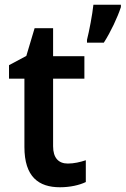

<svg xmlns="http://www.w3.org/2000/svg" viewBox="-20 -780 530 810"><path d="M490 -750V-760H374C370 -720 356 -647 347 -612V-600H418C447 -645 476 -707 490 -750ZM266 -90C227 -90 204 -114 204 -163V-448H336V-543H204V-661H126L91 -544L18 -505V-448H83V-160C83 -34 143 10 233 10C276 10 315 1 342 -12V-104C318 -96 292 -90 266 -90Z"/></svg>

Font: Noto Sans Myanmar SemiCondensed SemiBold
Style: Regular
Weight: 600
Width: 4
Designer: Monotype Design Team
Foundry: Monotype Imaging Inc.
Version: Version 2.107